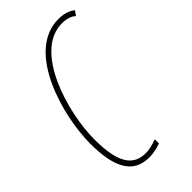

<svg xmlns="http://www.w3.org/2000/svg" viewBox="-227 -793 870 870"><g transform="rotate(-45 208.0 -357.5)"><path d="M183 10C208 10 231 5 258 -4V-31C229 -20 206 -15 185 -15C103 -15 64 -76 64 -224C64 -395 152 -700 332 -700C362 -700 386 -692 400 -678L416 -700C397 -715 373 -725 334 -725C125 -725 37 -397 37 -224C37 -58 87 10 183 10Z"/></g></svg>

Font: Noto Sans ExtraCondensed Thin
Style: Italic
Weight: 100
Width: 2
Italic angle: -12°
Designer: Monotype Design Team
Foundry: Monotype Imaging Inc.
Version: Version 2.013